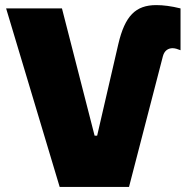

<svg xmlns="http://www.w3.org/2000/svg" viewBox="-20 -733 736 753"><path d="M361 -201H351L223 -700H4L214 0H486L619 -513C625 -535 640 -544 657 -544C667 -544 678 -540 688 -536V-700C652 -709 620 -713 593 -713C512 -713 470 -671 444 -560Z"/></svg>

Font: Fixel Display Black
Style: Regular
Weight: 900
Designer: AlfaBravo + MacPaw
Foundry: Kyrylo Tkachov, Marchela Mozhyna, Serhii Makarenko, Maria Weinstein, Zakhar Kryvoshyya
Version: Version 1.211